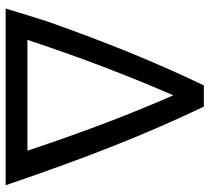

<svg xmlns="http://www.w3.org/2000/svg" viewBox="-51 -686 741 679"><g transform="rotate(90 319.5 -346.5)"><path d="M635 4C535 -290 456 -489 357 -697H282C200 -525 132 -359 55 -141L10 4ZM121 -73C190 -281 252 -438 317 -589C383 -438 442 -285 513 -73Z"/></g></svg>

Font: Repo
Style: Regular
Weight: 400
Designer: Stefan Peev
Foundry: Context Ltd
Version: Version 0.000